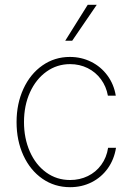

<svg xmlns="http://www.w3.org/2000/svg" viewBox="-20 -778 558 809"><path d="M49.8 -263.7Q49.8 -340.8 78.6 -403.6Q107.4 -466.3 158.7 -502.2Q210 -538.1 274.4 -538.1Q322.8 -538.1 364 -517.6Q405.3 -497.1 432.6 -460Q460 -422.9 467.8 -375H434.6Q427.7 -413.6 405.5 -443.8Q383.3 -474.1 349.4 -491Q315.4 -507.8 275.4 -507.8Q220.2 -507.8 176 -476.3Q131.8 -444.8 106.4 -389.2Q81.1 -333.5 81.1 -263.7Q81.1 -195.3 105.7 -139.4Q130.4 -83.5 174.6 -51.5Q218.8 -19.5 275.4 -19.5Q315.9 -19.5 350.1 -36.1Q384.3 -52.7 406.7 -83.5Q429.2 -114.3 435.5 -155.3H468.8Q460.9 -106 434.1 -68.4Q407.2 -30.8 366 -10Q324.7 10.7 275.4 10.7Q210 10.7 158.7 -24.9Q107.4 -60.5 78.6 -123Q49.8 -185.5 49.8 -263.7ZM349.6 -757.8H387.7L284.2 -606.4H254.9Z"/></svg>

Font: Pretendard JP Thin
Style: Regular
Weight: 100
Designer: Base glyphs from Inter by Rasmus Andersson; Hangeul glyphs from Noto Sans CJK(Source Han Sans) by Jang Soo-young and Kan
Foundry: Kil Hyung-jin
Version: Version 1.309